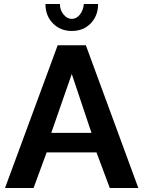

<svg xmlns="http://www.w3.org/2000/svg" viewBox="-20 -935 712 955"><path d="M267 -710H407L668 0H526L460 -177H212L147 0H5ZM435 -274 337 -567 235 -274ZM397 -915H468Q468 -857 431.5 -819Q395 -781 337 -781Q280 -781 243 -819Q206 -857 206 -915H278Q278 -885 296 -863Q314 -841 337 -841Q360 -841 377 -862Q394 -883 397 -915Z"/></svg>

Font: YasnoRaleway
Style: Bold
Weight: 700
Designer: Matt McInerney, Pablo Impallari, Rodrigo Fuenzalida
Foundry: Matt McInerney, Pablo Impallari, Rodrigo Fuenzalida
Version: Version 4.026